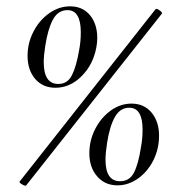

<svg xmlns="http://www.w3.org/2000/svg" viewBox="-20 -580 559 606"><path d="M60 6Q56 6 48 1Q40 -4 42 -7L471 -551L473 -552Q478 -552 485.5 -546Q493 -540 491 -537L62 6ZM262 -96Q262 -137 280.5 -173Q299 -209 329.5 -231Q360 -253 395 -253Q435 -253 458.5 -224.5Q482 -196 482 -152Q482 -110 464 -74Q446 -38 415.5 -16.5Q385 5 351 5Q311 5 286.5 -23.5Q262 -52 262 -96ZM425 -116Q430 -142 430 -171Q430 -240 388 -240Q359 -240 342.5 -210.5Q326 -181 318 -129Q313 -97 313 -76Q313 -8 359 -8Q389 -8 403 -35.5Q417 -63 425 -116ZM67 -404Q67 -444 85.5 -480Q104 -516 135 -538Q166 -560 201 -560Q241 -560 264 -532Q287 -504 287 -460Q287 -445 284 -430Q274 -376 237.5 -339.5Q201 -303 155 -303Q115 -303 91 -331Q67 -359 67 -404ZM230 -423Q235 -449 235 -478Q235 -548 193 -548Q163 -548 147 -518Q131 -488 123 -436Q118 -404 118 -384Q118 -315 164 -315Q193 -315 207 -342.5Q221 -370 230 -423Z"/></svg>

Font: Cormorant Infant
Style: Italic
Weight: 400
Italic angle: -10°
Designer: Christian Thalmann (Catharsis Fonts)
Foundry: Catharsis Fonts
Version: Version 4.000